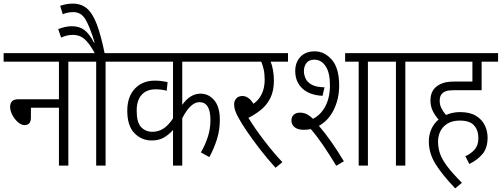

<svg xmlns="http://www.w3.org/2000/svg" viewBox="-20 -916 2775 1062"><path d="M0 -622H448V-575H358V0H306V-320H151V-266Q151 -224 116 -224Q98 -224 79.5 -240Q61 -256 48.5 -279.5Q36 -303 36 -325Q36 -344 46 -355.5Q56 -367 83 -367H306V-575H0Z M564 -575V0H512V-575H435V-622H654V-575ZM508 -615Q483 -661 463 -684Q443 -707 424 -715Q405 -723 381 -723Q350 -723 318 -708L302 -755Q320 -762 339 -766.5Q358 -771 378 -771Q420 -771 448 -749Q476 -727 500 -680L503 -682Q476 -771 452 -810Q428 -849 386 -849Q369 -849 354.5 -846Q340 -843 327 -837L313 -884Q328 -889 345 -892.5Q362 -896 383 -896Q429 -896 460.5 -869.5Q492 -843 515.5 -781.5Q539 -720 560 -615Z M1249 -575H988V-336Q1032 -398 1089 -398Q1134 -398 1165 -361.5Q1196 -325 1196 -253Q1196 -197 1180 -146Q1164 -95 1138 -47L1091 -73Q1114 -112 1129 -157Q1144 -202 1144 -252Q1144 -351 1083 -351Q1059 -351 1035.5 -329.5Q1012 -308 988 -262V0H937V-197Q915 -172 887 -155.5Q859 -139 819 -139Q763 -139 723.5 -179.5Q684 -220 684 -304Q684 -381 726 -425.5Q768 -470 836 -470Q856 -470 875 -467.5Q894 -465 907 -462L902 -414Q874 -422 840 -422Q791 -422 763.5 -391.5Q736 -361 736 -304Q736 -239 760.5 -213Q785 -187 823 -187Q856 -187 883.5 -204.5Q911 -222 937 -261V-575H641V-622H1249Z M1542 -19 1504 12Q1457 -40 1416.5 -92.5Q1376 -145 1345.5 -190Q1315 -235 1300 -263Q1285 -290 1280 -307Q1275 -324 1275 -339Q1275 -358 1287 -371.5Q1299 -385 1321 -385Q1355 -385 1382 -342Q1411 -362 1427.5 -395.5Q1444 -429 1444 -476Q1444 -509 1438 -534Q1432 -559 1425 -575H1236V-622H1573V-575H1477Q1485 -556 1490 -528Q1495 -500 1495 -471Q1495 -413 1475.5 -374Q1456 -335 1424 -309Q1392 -283 1354 -264Q1391 -204 1441.5 -138Q1492 -72 1542 -19Z M1660 -198Q1628 -198 1610 -212Q1592 -226 1592 -250Q1592 -270 1605 -281.5Q1618 -293 1639 -293Q1658 -293 1674.5 -285.5Q1691 -278 1711 -259Q1753 -279 1779 -327Q1805 -375 1805 -445Q1805 -514 1781 -550Q1757 -586 1719 -586Q1690 -586 1675.5 -568Q1661 -550 1661 -522Q1661 -504 1669.5 -483.5Q1678 -463 1702.5 -448.5Q1727 -434 1775 -433L1764 -386Q1691 -390 1652 -427Q1613 -464 1613 -523Q1613 -571 1641.5 -601.5Q1670 -632 1721 -632Q1775 -632 1815.5 -585.5Q1856 -539 1856 -443Q1856 -370 1826.5 -309.5Q1797 -249 1744 -220Q1778 -181 1814.5 -128.5Q1851 -76 1882 -24L1840 1Q1800 -65 1765 -116Q1730 -167 1699 -202Q1680 -198 1660 -198ZM2015 -575V0H1964V-575H1889V-622H2106V-575Z M2222 -575V0H2170V-575H2093V-622H2312V-575Z M2554 -52Q2584 -65 2605 -88.5Q2626 -112 2626 -152Q2626 -195 2602.5 -222Q2579 -249 2524 -249Q2467 -249 2435 -216.5Q2403 -184 2403 -132Q2403 -99 2413.5 -67.5Q2424 -36 2452.5 2.5Q2481 41 2535 95L2498 126Q2427 52 2389.5 -8Q2352 -68 2352 -133Q2352 -172 2366.5 -203Q2381 -234 2406 -255Q2388 -274 2374.5 -300.5Q2361 -327 2361 -360Q2361 -405 2387 -431Q2404 -447 2428.5 -456Q2453 -465 2500 -465H2593V-575H2299V-622H2735V-575H2644V-417H2492Q2464 -417 2449 -412.5Q2434 -408 2425 -398Q2412 -385 2412 -358Q2412 -335 2422.5 -315.5Q2433 -296 2447 -280Q2483 -296 2525 -296Q2579 -296 2612.5 -275.5Q2646 -255 2661.5 -223Q2677 -191 2677 -155Q2677 -99 2650 -65.5Q2623 -32 2576 -9Z"/></svg>

Font: Noto Sans Devanagari UI Condensed Light
Style: Regular
Weight: 300
Width: 3
Designer: Jelle Bosma - Monotype Design Team
Foundry: Monotype Imaging Inc.
Version: Version 2.004; ttfautohint (v1.8.4.7-5d5b)